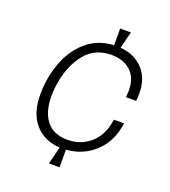

<svg xmlns="http://www.w3.org/2000/svg" viewBox="-129 -788 786 888"><g transform="rotate(20 263.5 -343.5)"><path d="M496 -441Q496 -417 494 -404H444Q446 -426 446 -436Q446 -499 410 -532Q374 -565 316 -565Q234 -565 186.5 -506.5Q139 -448 124 -359Q118 -323 118 -290Q118 -214 152.5 -170Q187 -126 256 -126Q321 -126 368.5 -167Q416 -208 427 -287H477Q465 -195 406 -140.5Q347 -86 266 -81V6H214L235 -80Q157 -85 112 -137Q67 -189 67 -281Q67 -362 94 -436.5Q121 -511 176 -559Q231 -607 310 -611V-693H363L342 -610Q411 -605 453.5 -560.5Q496 -516 496 -441Z"/></g></svg>

Font: Chivo Thin Italic
Style: Regular
Weight: 100
Italic angle: -8.05°
Designer: Hector Gatti
Foundry: Omnibus-Type
Version: Version 1.007